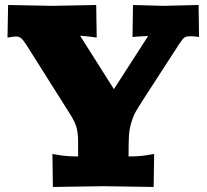

<svg xmlns="http://www.w3.org/2000/svg" viewBox="-20 -741 820 762"><path d="M9.8 -591.8 12.2 -721.2 187 -717.8 361.8 -721.2 363.8 -591.8 339.8 -595.2Q332.5 -596.2 316.2 -597.7Q299.8 -599.1 297.9 -599.1L432.1 -387.2L567.9 -598.1Q565.9 -597.7 549.8 -597.2Q533.7 -596.7 529.8 -596.2L505.9 -594.2L507.8 -721.2L627.9 -717.8L768.1 -721.2L770 -594.2Q755.4 -597.2 733.9 -597.2Q718.8 -597.2 710.9 -591.1Q703.1 -585 690.9 -565.9L551.8 -351.1Q528.8 -315.4 518.8 -297.9Q508.8 -280.3 501 -254.2Q493.2 -228 491.7 -201.4Q490.2 -174.8 490.2 -125V-120.1Q536.6 -120.1 567.9 -126L591.8 -129.9L589.8 1L390.1 -2L189.9 1L188 -129.9L211.9 -126Q243.2 -120.1 290 -120.1V-183.1Q289.6 -216.3 282.5 -238.8Q275.4 -261.2 258.8 -287.1L84 -564Q71.8 -583 63.5 -589.6Q55.2 -596.2 43 -596.2Q36.6 -596.2 25.4 -594.2Q14.2 -592.3 9.8 -591.8Z"/></svg>

Font: Zantroke
Style: Regular
Weight: 500
Foundry: gluk
Version: Version 0.36